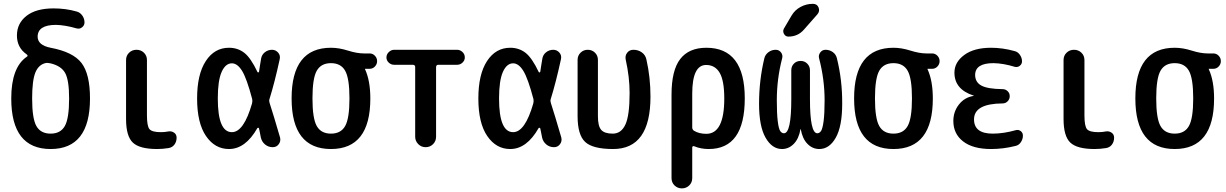

<svg xmlns="http://www.w3.org/2000/svg" viewBox="-20 -785 6540 1024"><path d="M225.6 -449.2Q186.5 -441.4 168.9 -398.9Q151.4 -356.4 151.4 -259.8Q151.4 -152.3 174.3 -112.3Q197.3 -72.3 250 -72.3Q302.7 -72.3 325.7 -112.8Q348.6 -153.3 348.6 -259.8Q348.6 -357.4 327.6 -395.5Q306.6 -433.6 249 -447.3H248Q235.4 -450.2 225.6 -449.2ZM40 -259.8Q40 -425.8 123 -482.4Q131.8 -487.3 122.1 -495.1Q70.3 -531.2 70.3 -595.7Q70.3 -660.2 121.1 -700.2Q171.9 -740.2 265.6 -740.2Q331.1 -740.2 388.7 -723.6Q407.2 -718.8 418.9 -702.1Q430.7 -685.5 430.7 -665Q430.7 -649.4 417.5 -639.2Q404.3 -628.9 387.7 -633.8Q326.2 -651.4 278.3 -652.3Q181.6 -652.3 180.7 -589.8Q180.7 -543.9 250 -530.3Q370.1 -507.8 415 -448.7Q460 -389.6 460 -259.8Q460 9.8 250 9.8Q40 9.8 40 -259.8Z M818.4 9.8Q724.6 9.8 688.5 -24.4Q652.3 -58.6 652.3 -150.4V-464.8Q652.3 -488.3 668.5 -503.9Q684.6 -519.5 708 -519.5Q731.4 -519.5 747.6 -503.9Q763.7 -488.3 763.7 -464.8V-169.9Q763.7 -112.3 777.3 -96.2Q791 -80.1 837.9 -80.1Q859.4 -80.1 877.9 -84Q894.5 -86.9 908.2 -77.6Q921.9 -68.4 921.9 -50.8Q921.9 -29.3 910.2 -13.7Q898.4 2 877.9 4.9Q846.7 9.8 818.4 9.8Z M1216.8 -447.3Q1182.6 -447.3 1162.1 -401.4Q1141.6 -355.5 1141.6 -259.8Q1141.6 -80.1 1216.8 -80.1Q1280.3 -80.1 1324.2 -233.4Q1327.1 -246.1 1325.2 -255.9Q1295.9 -367.2 1271 -407.2Q1246.1 -447.3 1216.8 -447.3ZM1201.2 9.8Q1126 9.8 1078.6 -59.6Q1031.2 -128.9 1031.2 -259.8Q1031.2 -388.7 1077.6 -459.5Q1124 -530.3 1201.2 -530.3Q1248 -530.3 1282.7 -503.4Q1317.4 -476.6 1353.5 -400.4Q1357.4 -396.5 1361.3 -401.4Q1363.3 -413.1 1366.7 -437Q1370.1 -460.9 1372.1 -469.7Q1375 -492.2 1392.1 -505.9Q1409.2 -519.5 1430.7 -519.5Q1450.2 -519.5 1463.4 -504.4Q1476.6 -489.3 1471.7 -468.8Q1444.3 -342.8 1417 -255.9Q1414.1 -247.1 1418 -235.4Q1437.5 -175.8 1473.6 -51.8Q1478.5 -32.2 1466.8 -16.1Q1455.1 0 1434.6 0Q1411.1 0 1393.6 -14.6Q1376 -29.3 1371.1 -51.8Q1369.1 -61.5 1365.7 -79.6Q1362.3 -97.7 1361.3 -100.6Q1360.4 -103.5 1356.9 -103.5Q1353.5 -103.5 1352.5 -101.6Q1289.1 9.8 1201.2 9.8Z M1820.8 -407.7Q1797.9 -448.2 1745.1 -448.2Q1692.4 -448.2 1669.4 -407.7Q1646.5 -367.2 1646.5 -260.3Q1646.5 -153.3 1669.4 -112.8Q1692.4 -72.3 1745.1 -72.3Q1797.9 -72.3 1820.8 -112.8Q1843.8 -153.3 1843.8 -260.3Q1843.8 -367.2 1820.8 -407.7ZM1745.1 -530.3Q1788.1 -530.3 1835.9 -515.1Q1883.8 -500 1920.9 -500H1951.2Q1967.8 -500 1979.5 -487.8Q1991.2 -475.6 1991.2 -459Q1991.2 -442.4 1979.5 -430.2Q1967.8 -418 1951.2 -418H1928.7H1926.8V-416Q1955.1 -354.5 1955.1 -259.8Q1955.1 9.8 1745.1 9.8Q1535.2 9.8 1535.2 -260.3Q1535.2 -530.3 1745.1 -530.3Z M2082 -439.5Q2065.4 -439.5 2053.2 -451.2Q2041 -462.9 2041 -478.5Q2041 -495.1 2053.7 -507.3Q2066.4 -519.5 2082 -519.5H2418Q2433.6 -519.5 2446.3 -507.8Q2459 -496.1 2459 -478.5Q2459 -462.9 2446.8 -451.2Q2434.6 -439.5 2418 -439.5H2317.4Q2306.6 -439.5 2305.7 -427.7V-55.7Q2305.7 -32.2 2289.6 -16.1Q2273.4 0 2250 0Q2226.6 0 2210.4 -16.6Q2194.3 -33.2 2194.3 -55.7V-427.7Q2194.3 -438.5 2182.6 -439.5Z M2716.8 -447.3Q2682.6 -447.3 2662.1 -401.4Q2641.6 -355.5 2641.6 -259.8Q2641.6 -80.1 2716.8 -80.1Q2780.3 -80.1 2824.2 -233.4Q2827.1 -246.1 2825.2 -255.9Q2795.9 -367.2 2771 -407.2Q2746.1 -447.3 2716.8 -447.3ZM2701.2 9.8Q2626 9.8 2578.6 -59.6Q2531.2 -128.9 2531.2 -259.8Q2531.2 -388.7 2577.6 -459.5Q2624 -530.3 2701.2 -530.3Q2748 -530.3 2782.7 -503.4Q2817.4 -476.6 2853.5 -400.4Q2857.4 -396.5 2861.3 -401.4Q2863.3 -413.1 2866.7 -437Q2870.1 -460.9 2872.1 -469.7Q2875 -492.2 2892.1 -505.9Q2909.2 -519.5 2930.7 -519.5Q2950.2 -519.5 2963.4 -504.4Q2976.6 -489.3 2971.7 -468.8Q2944.3 -342.8 2917 -255.9Q2914.1 -247.1 2918 -235.4Q2937.5 -175.8 2973.6 -51.8Q2978.5 -32.2 2966.8 -16.1Q2955.1 0 2934.6 0Q2911.1 0 2893.6 -14.6Q2876 -29.3 2871.1 -51.8Q2869.1 -61.5 2865.7 -79.6Q2862.3 -97.7 2861.3 -100.6Q2860.4 -103.5 2856.9 -103.5Q2853.5 -103.5 2852.5 -101.6Q2789.1 9.8 2701.2 9.8Z M3250 9.8Q3141.6 9.8 3101.1 -27.8Q3060.5 -65.4 3060.5 -165V-465.8Q3060.5 -488.3 3076.2 -503.9Q3091.8 -519.5 3114.7 -519.5Q3137.7 -519.5 3153.3 -503.9Q3168.9 -488.3 3168.9 -465.8V-165Q3168.9 -112.3 3186.5 -92.3Q3204.1 -72.3 3248 -72.3Q3293 -72.3 3315.4 -120.6Q3337.9 -168.9 3337.9 -289.1Q3337.9 -373 3317.4 -465.8Q3312.5 -487.3 3324.7 -503.4Q3336.9 -519.5 3358.4 -519.5Q3383.8 -519.5 3403.3 -505.4Q3422.9 -491.2 3427.7 -466.8Q3449.2 -372.1 3449.2 -269.5Q3449.2 9.8 3250 9.8Z M3671.9 -285.2V-105.5Q3671.9 -94.7 3680.7 -87.9Q3708 -71.3 3747.1 -71.3Q3842.8 -71.3 3842.8 -259.8Q3842.8 -354.5 3818.4 -396.5Q3793.9 -438.5 3746.1 -438.5Q3671.9 -438.5 3671.9 -285.2ZM3561.5 165V-280.3Q3561.5 -410.2 3607.9 -470.2Q3654.3 -530.3 3747.1 -530.3Q3952.1 -530.3 3952.1 -260.3Q3952.1 9.8 3759.8 9.8Q3717.8 9.8 3682.6 -4.9Q3678.7 -6.8 3675.3 -4.9Q3671.9 -2.9 3671.9 1V165Q3671.9 188.5 3655.8 204.1Q3639.6 219.7 3616.7 219.7Q3593.8 219.7 3577.6 204.1Q3561.5 188.5 3561.5 165Z M4150.4 9.8Q4097.7 9.8 4063 -50.8Q4028.3 -111.3 4028.3 -231.4Q4028.3 -357.4 4056.6 -474.6Q4061.5 -494.1 4078.6 -506.8Q4095.7 -519.5 4117.2 -519.5Q4134.8 -519.5 4145.5 -505.4Q4156.2 -491.2 4151.4 -473.6Q4123 -364.3 4123 -250Q4123 -179.7 4127.9 -139.2Q4132.8 -98.6 4141.1 -86.4Q4149.4 -74.2 4161.1 -74.2Q4200.2 -74.2 4200.2 -255.9V-410.2Q4200.2 -431.6 4214.4 -445.8Q4228.5 -460 4250 -460Q4271.5 -460 4285.6 -445.3Q4299.8 -430.7 4299.8 -410.2V-255.9Q4299.8 -74.2 4338.9 -74.2Q4350.6 -74.2 4358.9 -86.4Q4367.2 -98.6 4372.6 -139.2Q4377.9 -179.7 4377.9 -250Q4377.9 -361.3 4348.6 -473.6Q4343.8 -490.2 4354.5 -504.9Q4365.2 -519.5 4382.8 -519.5Q4404.3 -519.5 4421.4 -507.3Q4438.5 -495.1 4443.4 -474.6Q4472.7 -356.4 4471.7 -231.4Q4471.7 -111.3 4437.5 -50.8Q4403.3 9.8 4349.6 9.8Q4313.5 9.8 4286.6 -17.6Q4259.8 -44.9 4251 -94.7Q4251 -96.7 4250 -96.7Q4249 -96.7 4249 -94.7Q4240.2 -44.9 4213.4 -17.6Q4186.5 9.8 4150.4 9.8ZM4201.2 -701.2Q4218.8 -731.4 4249.5 -748Q4280.3 -764.6 4315.4 -764.6Q4337.9 -764.6 4345.7 -745.1Q4353.5 -725.6 4339.8 -709L4267.6 -627Q4235.4 -589.8 4184.6 -589.8Q4168.9 -589.8 4161.1 -604.5Q4153.3 -619.1 4161.1 -632.8Z M4820.8 -407.7Q4797.9 -448.2 4745.1 -448.2Q4692.4 -448.2 4669.4 -407.7Q4646.5 -367.2 4646.5 -260.3Q4646.5 -153.3 4669.4 -112.8Q4692.4 -72.3 4745.1 -72.3Q4797.9 -72.3 4820.8 -112.8Q4843.8 -153.3 4843.8 -260.3Q4843.8 -367.2 4820.8 -407.7ZM4745.1 -530.3Q4788.1 -530.3 4835.9 -515.1Q4883.8 -500 4920.9 -500H4951.2Q4967.8 -500 4979.5 -487.8Q4991.2 -475.6 4991.2 -459Q4991.2 -442.4 4979.5 -430.2Q4967.8 -418 4951.2 -418H4928.7H4926.8V-416Q4955.1 -354.5 4955.1 -259.8Q4955.1 9.8 4745.1 9.8Q4535.2 9.8 4535.2 -260.3Q4535.2 -530.3 4745.1 -530.3Z M5171.9 -273.4Q5173.8 -273.4 5173.8 -274.4Q5173.8 -275.4 5171.9 -275.4Q5070.3 -308.6 5070.3 -397.5Q5070.3 -453.1 5122.6 -491.7Q5174.8 -530.3 5265.6 -530.3Q5327.1 -530.3 5390.6 -512.7Q5408.2 -508.8 5419.4 -492.7Q5430.7 -476.6 5430.7 -458Q5430.7 -443.4 5418.9 -434.1Q5407.2 -424.8 5391.6 -428.7Q5331.1 -447.3 5278.3 -448.2Q5181.6 -448.2 5180.7 -385.7Q5180.7 -346.7 5213.9 -328.6Q5247.1 -310.5 5327.1 -309.6Q5342.8 -309.6 5354 -298.8Q5365.2 -288.1 5365.2 -272Q5365.2 -255.9 5354 -244.6Q5342.8 -233.4 5327.1 -233.4Q5174.8 -232.4 5174.8 -148.4Q5174.8 -72.3 5274.4 -72.3Q5332 -72.3 5397.5 -90.8Q5412.1 -94.7 5423.8 -85.9Q5435.5 -77.1 5435.5 -61.5Q5435.5 -43 5424.8 -26.9Q5414.1 -10.7 5396.5 -6.8Q5331.1 9.8 5265.6 9.8Q5168.9 9.8 5116.7 -30.8Q5064.5 -71.3 5064.5 -139.6Q5064.5 -189.5 5094.2 -227.5Q5124 -265.6 5171.9 -273.4Z M5818.4 9.8Q5724.6 9.8 5688.5 -24.4Q5652.3 -58.6 5652.3 -150.4V-464.8Q5652.3 -488.3 5668.5 -503.9Q5684.6 -519.5 5708 -519.5Q5731.4 -519.5 5747.6 -503.9Q5763.7 -488.3 5763.7 -464.8V-169.9Q5763.7 -112.3 5777.3 -96.2Q5791 -80.1 5837.9 -80.1Q5859.4 -80.1 5877.9 -84Q5894.5 -86.9 5908.2 -77.6Q5921.9 -68.4 5921.9 -50.8Q5921.9 -29.3 5910.2 -13.7Q5898.4 2 5877.9 4.9Q5846.7 9.8 5818.4 9.8Z M6320.8 -407.7Q6297.9 -448.2 6245.1 -448.2Q6192.4 -448.2 6169.4 -407.7Q6146.5 -367.2 6146.5 -260.3Q6146.5 -153.3 6169.4 -112.8Q6192.4 -72.3 6245.1 -72.3Q6297.9 -72.3 6320.8 -112.8Q6343.8 -153.3 6343.8 -260.3Q6343.8 -367.2 6320.8 -407.7ZM6245.1 -530.3Q6288.1 -530.3 6335.9 -515.1Q6383.8 -500 6420.9 -500H6451.2Q6467.8 -500 6479.5 -487.8Q6491.2 -475.6 6491.2 -459Q6491.2 -442.4 6479.5 -430.2Q6467.8 -418 6451.2 -418H6428.7H6426.8V-416Q6455.1 -354.5 6455.1 -259.8Q6455.1 9.8 6245.1 9.8Q6035.2 9.8 6035.2 -260.3Q6035.2 -530.3 6245.1 -530.3Z"/></svg>

Font: Rounded-X Mgen+ 1mn medium
Style: Regular
Weight: 500
Designer: [Source Han Sans]
Ryoko NISHIZUKA  (kana & ideographs); Paul D. Hunt (Latin, Greek & Cyrillic); Wenlong ZHANG  (bopomofo
Version: Version 1.059.20150602